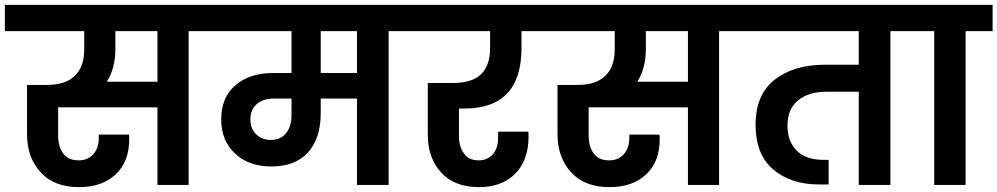

<svg xmlns="http://www.w3.org/2000/svg" viewBox="-41 -760 4099 789"><path d="M846 -740C846 -740 -21 -740 -21 -740C-21 -740 -21 -632 -21 -632C-21 -632 305 -632 305 -632C305 -632 305 -556 305 -556C305 -556 305 -556 305 -556C305 -511 293 -475 268 -450C243 -424 204 -411 151 -411C151 -411 70 -411 70 -411C70 -411 70 -209 70 -209C70 -209 70 -209 70 -209C70 -144 89 -92 126 -52C163 -11 216 9 284 9C284 9 284 9 284 9C348 9 398 -9 435 -44C472 -79 490 -127 490 -188C490 -188 490 -188 490 -188C490 -195 490 -202 489 -207C489 -207 365 -207 365 -207C365 -207 365 -194 365 -194C365 -194 365 -194 365 -194C365 -167 358 -144 343 -127C328 -110 308 -101 282 -101C282 -101 282 -101 282 -101C254 -101 233 -110 219 -129C205 -148 198 -172 198 -203C198 -203 198 -319 198 -319C198 -319 606 -319 606 -319C606 -319 606 0 606 0C606 0 734 0 734 0C734 0 734 -632 734 -632C734 -632 846 -632 846 -632C846 -632 846 -740 846 -740ZM606 -424C606 -424 398 -424 398 -424C398 -424 398 -424 398 -424C421 -461 433 -505 433 -556C433 -556 433 -632 433 -632C433 -632 606 -632 606 -632C606 -632 606 -424 606 -424Z M1667 -740C1667 -740 804 -740 804 -740C804 -740 804 -632 804 -632C804 -632 1157 -632 1157 -632C1157 -632 1157 -460 1157 -460C1157 -460 1081 -460 1081 -460C1081 -460 1081 -460 1081 -460C1018 -460 967 -444 928 -411C888 -378 868 -330 868 -269C868 -269 868 -269 868 -269C868 -211 887 -164 925 -129C962 -94 1012 -76 1074 -76C1074 -76 1074 -76 1074 -76C1139 -76 1190 -95 1225 -134C1260 -173 1277 -227 1277 -296C1277 -296 1277 -355 1277 -355C1277 -355 1426 -355 1426 -355C1426 -355 1426 0 1426 0C1426 0 1556 0 1556 0C1556 0 1556 -632 1556 -632C1556 -632 1667 -632 1667 -632C1667 -632 1667 -740 1667 -740ZM1426 -460C1426 -460 1277 -460 1277 -460C1277 -460 1277 -632 1277 -632C1277 -632 1426 -632 1426 -632C1426 -632 1426 -460 1426 -460ZM1157 -289C1157 -289 1157 -289 1157 -289C1157 -257 1150 -232 1135 -213C1120 -194 1099 -185 1072 -185C1072 -185 1072 -185 1072 -185C1047 -185 1027 -193 1012 -208C996 -223 988 -244 988 -270C988 -270 988 -270 988 -270C988 -297 997 -318 1015 -333C1032 -348 1056 -355 1085 -355C1085 -355 1157 -355 1157 -355C1157 -355 1157 -289 1157 -289Z M1867 -314C1867 -314 1867 -314 1867 -314C2024 -314 2102 -397 2102 -563C2102 -563 2102 -632 2102 -632C2102 -632 2200 -632 2200 -632C2200 -632 2200 -740 2200 -740C2200 -740 1626 -740 1626 -740C1626 -740 1626 -632 1626 -632C1626 -632 1973 -632 1973 -632C1973 -632 1973 -563 1973 -563C1973 -563 1973 -563 1973 -563C1973 -516 1961 -480 1937 -456C1912 -431 1873 -419 1820 -419C1820 -419 1717 -419 1717 -419C1717 -419 1717 -207 1717 -207C1717 -207 1717 -207 1717 -207C1717 -143 1735 -91 1772 -51C1808 -11 1860 9 1928 9C1928 9 1928 9 1928 9C1991 9 2041 -10 2077 -47C2113 -84 2131 -135 2131 -198C2131 -198 2131 -198 2131 -198C2131 -206 2131 -213 2130 -219C2130 -219 2006 -219 2006 -219C2006 -219 2006 -194 2006 -194C2006 -194 2006 -194 2006 -194C2006 -166 1999 -144 1985 -127C1970 -110 1951 -101 1926 -101C1926 -101 1926 -101 1926 -101C1899 -101 1879 -110 1866 -129C1852 -147 1845 -171 1845 -201C1845 -201 1845 -314 1845 -314C1845 -314 1867 -314 1867 -314Z M3026 -740C3026 -740 2159 -740 2159 -740C2159 -740 2159 -632 2159 -632C2159 -632 2485 -632 2485 -632C2485 -632 2485 -556 2485 -556C2485 -556 2485 -556 2485 -556C2485 -511 2473 -475 2448 -450C2423 -424 2384 -411 2331 -411C2331 -411 2250 -411 2250 -411C2250 -411 2250 -209 2250 -209C2250 -209 2250 -209 2250 -209C2250 -144 2269 -92 2306 -52C2343 -11 2396 9 2464 9C2464 9 2464 9 2464 9C2528 9 2578 -9 2615 -44C2652 -79 2670 -127 2670 -188C2670 -188 2670 -188 2670 -188C2670 -195 2670 -202 2669 -207C2669 -207 2545 -207 2545 -207C2545 -207 2545 -194 2545 -194C2545 -194 2545 -194 2545 -194C2545 -167 2538 -144 2523 -127C2508 -110 2488 -101 2462 -101C2462 -101 2462 -101 2462 -101C2434 -101 2413 -110 2399 -129C2385 -148 2378 -172 2378 -203C2378 -203 2378 -319 2378 -319C2378 -319 2786 -319 2786 -319C2786 -319 2786 0 2786 0C2786 0 2914 0 2914 0C2914 0 2914 -632 2914 -632C2914 -632 3026 -632 3026 -632C3026 -632 3026 -740 3026 -740ZM2786 -424C2786 -424 2578 -424 2578 -424C2578 -424 2578 -424 2578 -424C2601 -461 2613 -505 2613 -556C2613 -556 2613 -632 2613 -632C2613 -632 2786 -632 2786 -632C2786 -632 2786 -424 2786 -424Z M3728 -740C3728 -740 2984 -740 2984 -740C2984 -740 2984 -632 2984 -632C2984 -632 3488 -632 3488 -632C3488 -632 3488 -494 3488 -494C3488 -494 3349 -494 3349 -494C3349 -494 3349 -494 3349 -494C3264 -494 3196 -474 3143 -433C3090 -392 3064 -330 3064 -247C3064 -247 3064 -247 3064 -247C3064 -166 3088 -105 3136 -64C3184 -23 3247 -2 3324 -2C3324 -2 3364 -2 3364 -2C3364 -2 3364 -103 3364 -103C3364 -103 3344 -103 3344 -103C3344 -103 3344 -103 3344 -103C3295 -103 3258 -116 3233 -141C3208 -166 3195 -200 3195 -244C3195 -244 3195 -244 3195 -244C3195 -289 3209 -323 3238 -347C3267 -371 3306 -383 3355 -383C3355 -383 3488 -383 3488 -383C3488 -383 3488 0 3488 0C3488 0 3618 0 3618 0C3618 0 3618 -632 3618 -632C3618 -632 3728 -632 3728 -632C3728 -632 3728 -740 3728 -740Z M3927 0C3927 0 3927 -632 3927 -632C3927 -632 4038 -632 4038 -632C4038 -632 4038 -740 4038 -740C4038 -740 3687 -740 3687 -740C3687 -740 3687 -632 3687 -632C3687 -632 3798 -632 3798 -632C3798 -632 3798 0 3798 0C3798 0 3927 0 3927 0Z"/></svg>

Font: Girnar Poppins
Style: SemiBold
Weight: 500
Designer: Ninad Kale (Devanagari), Jonny Pinhorn (Latin)
Foundry: Indian Type Foundry
Version: ""